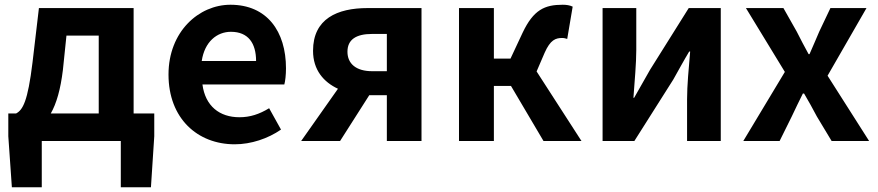

<svg xmlns="http://www.w3.org/2000/svg" viewBox="-20 -594 3698 809"><path d="M156 0H489V195H616L630 -20V-116H543V-560H144L117 -331C97 -166 76 -131 48 -116H15V-20L30 195H156ZM194 -116C218 -158 235 -217 245 -299L260 -444H396V-116Z M969 14C1038 14 1109 -10 1164 -48L1114 -138C1073 -113 1034 -100 989 -100C905 -100 845 -147 833 -238H1178C1182 -252 1185 -279 1185 -306C1185 -462 1105 -574 951 -574C818 -574 690 -461 690 -280C690 -95 812 14 969 14ZM830 -337C842 -418 894 -460 953 -460C1026 -460 1059 -412 1059 -337Z M1548 -294C1480 -294 1444 -326 1444 -376C1444 -427 1480 -451 1548 -451H1610V-294ZM1249 0H1413L1536 -193H1610V0H1756V-560H1529C1401 -560 1299 -515 1299 -380C1299 -299 1344 -248 1404 -220Z M1914 0H2061V-232H2133L2270 0H2430L2241 -293L2275 -372C2299 -426 2321 -434 2349 -434C2357 -434 2363 -432 2370 -430L2393 -566C2381 -572 2366 -574 2351 -574C2275 -574 2228 -553 2182 -456L2131 -347H2061V-560H1914Z M2519 0H2653L2817 -259C2835 -291 2864 -344 2884 -377H2888C2882 -307 2875 -233 2875 -176V0H3017V-560H2882L2719 -300C2701 -268 2671 -216 2652 -182H2649C2654 -252 2661 -327 2661 -383V-560H2519Z M3112 0H3265L3316 -103C3332 -136 3347 -169 3363 -200H3368C3386 -169 3405 -136 3422 -103L3484 0H3642L3467 -275L3631 -560H3479L3432 -461C3419 -429 3404 -397 3391 -366H3387C3370 -397 3353 -429 3337 -461L3281 -560H3123L3287 -291Z"/></svg>

Font: Noto Sans Mono CJK TC
Style: Bold
Weight: 700
Designer: Ryoko NISHIZUKA 西塚涼子 (kana, bopomofo & ideographs); Paul D. Hunt (Latin, Greek & Cyrillic); Sandoll Communications 산돌커뮤니
Foundry: Adobe
Version: Version 2.004;hotconv 1.0.118;makeotfexe 2.5.65603